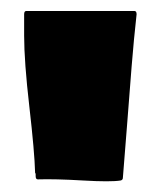

<svg xmlns="http://www.w3.org/2000/svg" viewBox="-20 -649 294 350"><path d="M28 -629H225Q229 -629 229 -623Q224 -578 220 -528.5Q216 -479 211.5 -419.5Q207 -360 204 -325Q204 -321 200 -320Q182 -317 131 -320Q80 -323 49 -322Q45 -322 45 -328Q45 -329 45 -331Q45 -333 44 -334Q43 -372 33.5 -454.5Q24 -537 24 -584V-623Q24 -629 28 -629Z"/></svg>

Font: Cubao Free Wide
Style: Wide
Weight: 400
Designer: Aaron Amar
Version: Version 001.001